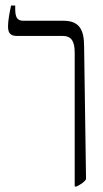

<svg xmlns="http://www.w3.org/2000/svg" viewBox="-20 -667 372 694"><path d="M250 7H257C272 -1 283 -7 291 -19L284 -500C284 -563 264 -592 209 -592H64C40 -592 35 -608 35 -636V-647H20C15 -624 9 -593 9 -572C9 -549 16 -537 42 -537H207C240 -537 250 -515 250 -476Z"/></svg>

Font: Noto Serif Hebrew ExtraCondensed Light
Style: Regular
Weight: 300
Width: 2
Designer: Monotype Design Team
Foundry: Monotype Imaging Inc.
Version: Version 2.004